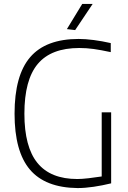

<svg xmlns="http://www.w3.org/2000/svg" viewBox="-20 -947 650 976"><path d="M320 -799 398 -927H451L362 -794ZM374 9Q210 7 132 -85Q54 -177 54 -369Q54 -564 133.5 -656.5Q213 -749 380 -749Q414 -749 456.5 -743.5Q499 -738 543 -728V-682Q492 -693 456 -698Q420 -703 383 -703Q240 -703 172 -622Q104 -541 104 -369Q104 -200 170.5 -118.5Q237 -37 373 -37Q396 -37 430.5 -41Q465 -45 497 -50V-376H545V-15Q500 -4 456 2.5Q412 9 374 9Z"/></svg>

Font: Encode Sans Narrow
Style: ExtraLight
Weight: 200
Designer: Pablo Impallari, Andres Torresi
Foundry: Pablo Impallari, Andres Torresi
Version: Version 1.000; ttfautohint (v1.00) -l 8 -r 50 -G 200 -x 14 -